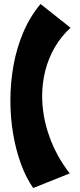

<svg xmlns="http://www.w3.org/2000/svg" viewBox="-20 -823 400 961"><path d="M146 118Q111 68 85.5 -1Q60 -70 46 -151.5Q32 -233 32 -320Q32 -408 47.5 -495Q63 -582 96.5 -661Q130 -740 183 -803L333 -684Q285 -640 253.5 -585Q222 -530 206.5 -468.5Q191 -407 191 -342Q191 -242 226.5 -141.5Q262 -41 329 45Z"/></svg>

Font: Marhey Light
Style: Regular
Weight: 300
Designer: Nur Syamsi & Bustanul Arifin
Foundry: Namelatype
Version: Version 1.000